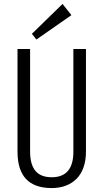

<svg xmlns="http://www.w3.org/2000/svg" viewBox="-20 -949 526 976"><path d="M243 7Q156 7 112.5 -39Q69 -85 69 -179V-700H133V-178Q133 -113 160 -80.5Q187 -48 243 -48Q353 -48 353 -178V-700H417V-179Q417 -133 404.5 -98Q392 -63 369 -40Q346 -17 314 -5Q282 7 243 7ZM343 -872 165 -748 142 -777 298 -929Z"/></svg>

Font: Pathway Extreme Condensed ExtraLight
Style: Regular
Weight: 250
Width: 3
Version: Version 1.001;gftools[0.9.26]